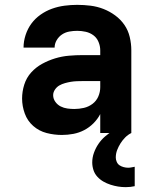

<svg xmlns="http://www.w3.org/2000/svg" viewBox="-20 -548 640 791"><path d="M235 8Q203 8 172 0Q141 -8 117 -29Q93 -50 82 -80.5Q71 -111 71 -142Q71 -171 80 -199.5Q89 -228 108.5 -249.5Q128 -271 153.5 -285Q179 -299 207 -307.5Q235 -316 264 -318.5Q293 -321 322 -321H393V-341Q393 -358 386 -375Q379 -392 365 -402.5Q351 -413 333.5 -417Q316 -421 298 -421Q282 -421 265.5 -418Q249 -415 235.5 -406Q222 -397 213.5 -382.5Q205 -368 205 -352H77Q77 -378 85.5 -404Q94 -430 109.5 -451Q125 -472 147 -487.5Q169 -503 194 -512Q219 -521 245.5 -524.5Q272 -528 298 -528Q326 -528 353.5 -524.5Q381 -521 406.5 -511Q432 -501 454.5 -484.5Q477 -468 492.5 -445.5Q508 -423 514.5 -395.5Q521 -368 521 -341V0H393V-78Q382 -57 365 -40Q348 -23 327 -12Q306 -1 282.5 3.5Q259 8 235 8ZM286 -99Q306 -99 325.5 -103.5Q345 -108 361 -120Q377 -132 385 -150.5Q393 -169 393 -189V-214H322Q310 -214 297 -213.5Q284 -213 272 -211Q260 -209 247.5 -205.5Q235 -202 224.5 -196Q214 -190 206.5 -179Q199 -168 199 -156Q199 -141 208 -128.5Q217 -116 230 -109.5Q243 -103 257.5 -101Q272 -99 286 -99ZM498 223Q482 223 466.5 220.5Q451 218 435.5 213Q420 208 406 200Q392 192 381 180Q370 168 365 152.5Q360 137 360 121Q360 101 367 81.5Q374 62 385.5 45Q397 28 412.5 14.5Q428 1 445.5 -9.5Q463 -20 482 -27.5Q501 -35 521 -40V0Q507 7 496 18Q485 29 476.5 42.5Q468 56 462.5 70.5Q457 85 457 101Q457 110 461 119Q465 128 472.5 133Q480 138 489.5 140.5Q499 143 508 143Q515 143 522 141.5Q529 140 535 139V219Q526 221 517 222Q508 223 498 223Z"/></svg>

Font: Iosevka Aile Extrabold
Style: Regular
Weight: 800
Designer: Belleve Invis
Foundry: Belleve Invis
Version: Version 27.3.5; ttfautohint (v1.8.4)